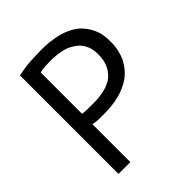

<svg xmlns="http://www.w3.org/2000/svg" viewBox="-192 -810 931 931"><g transform="rotate(-45 273.0 -345.0)"><path d="M83 0Q103.5 0 164.1 0Q164.1 -64.5 164.1 -259.8Q166 -258.8 170.9 -258.8Q174.8 -257.8 180.7 -256.8Q188.5 -255.9 204.1 -254.9Q210 -254.9 227.5 -254.9Q231.4 -254.9 244.1 -254.9Q269.5 -254.9 293.9 -257.8Q318.4 -260.7 342.8 -266.6Q366.2 -272.5 387.7 -282.2Q409.2 -292 427.7 -304.7Q446.3 -318.4 460.9 -335.9Q475.6 -353.5 487.3 -375Q498 -397.5 503.9 -423.8Q509.8 -449.2 509.8 -480.5Q509.8 -512.7 503.9 -539.1Q497.1 -564.5 485.4 -585Q473.6 -605.5 458 -622.1Q443.4 -637.7 423.8 -649.4Q404.3 -661.1 383.8 -668.9Q362.3 -676.8 338.9 -681.6Q315.4 -685.5 293 -688.5Q270.5 -690.4 248 -690.4Q226.6 -690.4 205.1 -689.5Q184.6 -688.5 163.1 -687.5Q141.6 -686.5 121.1 -682.6Q101.6 -679.7 83 -675.8Q83 -633.8 83 -548.8Q83 -464.8 83 -337.9Q83 -210.9 83 -127Q83 -42 83 0ZM312.5 -613.3Q328.1 -610.4 341.8 -604.5Q355.5 -598.6 368.2 -589.8Q380.9 -582 390.6 -572.3Q400.4 -561.5 408.2 -547.9Q416 -534.2 419.9 -517.6Q423.8 -501 423.8 -480.5Q423.8 -457 419.9 -437.5Q415 -418.9 407.2 -403.3Q399.4 -388.7 388.7 -377Q378.9 -365.2 365.2 -356.4Q351.6 -348.6 336.9 -342.8Q321.3 -336.9 305.7 -334Q290 -331.1 273.4 -329.1Q256.8 -328.1 240.2 -328.1Q235.4 -328.1 224.6 -328.1Q218.8 -328.1 202.1 -328.1Q196.3 -328.1 190.4 -329.1Q184.6 -329.1 179.7 -329.1Q173.8 -329.1 169.9 -330.1Q166 -330.1 164.1 -331.1Q164.1 -425.8 164.1 -614.3Q170.9 -616.2 179.7 -618.2Q189.5 -619.1 201.2 -620.1Q212.9 -620.1 224.6 -621.1Q237.3 -621.1 250 -621.1Q264.6 -620.1 280.3 -619.1Q295.9 -617.2 312.5 -613.3Z"/></g></svg>

Font: Aptus Gothic JP
Style: Medium
Weight: 400
Designer: Fuminori Ogawa / Motoya
Version: Version 1